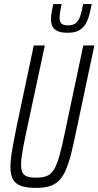

<svg xmlns="http://www.w3.org/2000/svg" viewBox="-20 -910 481 938"><path d="M156 8Q111 8 83.5 -1.5Q56 -11 43.5 -33.5Q31 -56 31 -94Q31 -129 39.5 -178Q48 -227 62 -296L145 -688H199L108 -263Q96 -207 89.5 -169Q83 -131 83 -105Q83 -81 90 -67Q97 -53 113.5 -47.5Q130 -42 156 -42Q190 -42 210.5 -51Q231 -60 245 -84Q259 -108 271 -151Q283 -194 297 -263L387 -688H441L358 -296Q343 -223 330.5 -171Q318 -119 303.5 -84Q289 -49 269.5 -29Q250 -9 222.5 -0.5Q195 8 156 8ZM310 -750Q279 -750 261.5 -758Q244 -766 236.5 -780.5Q229 -795 229 -815Q229 -831 232.5 -850Q236 -869 240 -890H281Q277 -870 274 -853Q271 -836 271 -823Q271 -805 280 -795.5Q289 -786 311 -786Q338 -786 351.5 -798Q365 -810 372.5 -833Q380 -856 386 -890H428Q422 -859 415 -833.5Q408 -808 396 -789.5Q384 -771 364 -760.5Q344 -750 310 -750Z"/></svg>

Font: Saira ExtraCondensed Light
Style: Italic
Weight: 300
Width: 2
Italic angle: -12°
Designer: Hector Gatti with collaboration of the Omnibus-Type team
Foundry: Omnibus-Type
Version: Version 1.101